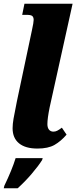

<svg xmlns="http://www.w3.org/2000/svg" viewBox="-30 -780 409 1021"><path d="M37 -98Q37 -120 42 -149Q47 -178 60 -242L140 -620Q149 -661 149 -674Q149 -688 142 -694.5Q135 -701 113 -701H88L100 -760H356L234 -209Q222 -150 222 -120Q222 -101 230.5 -90.5Q239 -80 254 -80Q264 -80 273.5 -84.5Q283 -89 299 -101L324 -64Q294 -29 260 -9.5Q226 10 169 10Q105 10 71 -18Q37 -46 37 -98ZM-7 208Q34 123 53 61H197L194 71Q174 103 138 145Q102 187 64 221H-10Z"/></svg>

Font: Noto Serif NarrowBlack
Style: Italic
Weight: 900
Width: 4
Italic angle: -12°
Designer: Monotype Design Team
Foundry: Monotype Imaging Inc.
Version: Version 1.001